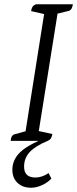

<svg xmlns="http://www.w3.org/2000/svg" viewBox="-20 -661 362 901"><path d="M30 0Q32 -27 49 -31L100 -45L187 -595L126 -609Q128 -622 132.5 -629Q137 -636 148 -641H322Q318 -614 303 -610L250 -597L162 -46L226 -32Q223 -19 219 -12Q215 -5 204 0ZM126 220Q86 220 62 197Q38 174 38 136Q38 89 74 54Q110 19 195 -14L204 0Q146 24 119.5 52.5Q93 81 93 121Q93 172 146 172Q178 172 208 151L221 177Q205 195 178 207.5Q151 220 126 220Z"/></svg>

Font: Petrona Light
Style: Italic
Weight: 300
Italic angle: -9°
Designer: Ringo R. Seeber
Foundry: Ringo R. Seeber
Version: Version 2.001; ttfautohint (v1.8.3)